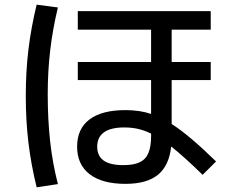

<svg xmlns="http://www.w3.org/2000/svg" viewBox="-20 -759 978 811"><path d="M305.7 -139.6Q305.7 -214.8 357.9 -254.4Q410.2 -293.9 509.8 -293.9Q570.3 -293.9 618.2 -277.8V-420.9H308.6V-497.1H618.2V-633.8H308.6V-711.9H870.1V-633.8H705.1V-497.1H870.1V-420.9H705.1V-235.4Q743.7 -210.4 789.3 -171.9Q835 -133.3 892.6 -77.1L835.9 -20.5Q755.9 -98.6 703.1 -140.1Q694.3 -59.1 647.2 -20.8Q600.1 17.6 509.8 17.6Q411.6 17.6 358.6 -23.2Q305.7 -64 305.7 -139.6ZM88.9 -353.5Q88.9 -456.5 100.1 -549.6Q111.3 -642.6 134.8 -739.3L224.6 -727.5Q202.6 -636.7 192.1 -547.1Q181.6 -457.5 181.6 -360.4Q181.6 -254.9 191.7 -162.6Q201.7 -70.3 224.6 18.6L134.8 32.2Q111.3 -63.5 100.1 -156.5Q88.9 -249.5 88.9 -353.5ZM501 -61.5Q544.4 -61.5 569.8 -73.5Q595.2 -85.4 606.7 -112.3Q618.2 -139.2 618.2 -184.6V-194.8Q589.8 -208.5 562.7 -214.6Q535.6 -220.7 504.9 -220.7Q448.2 -220.7 419.4 -200.2Q390.6 -179.7 390.6 -139.6Q390.6 -100.1 418 -80.8Q445.3 -61.5 501 -61.5Z"/></svg>

Font: Pretendard JP Medium
Style: Regular
Weight: 500
Designer: Base glyphs from Inter by Rasmus Andersson; Hangeul glyphs from Noto Sans CJK(Source Han Sans) by Jang Soo-young and Kan
Foundry: Kil Hyung-jin
Version: Version 1.309